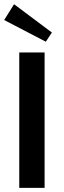

<svg xmlns="http://www.w3.org/2000/svg" viewBox="-20 -902 307 922"><path d="M0 -805.8 200 -701.7 229.2 -745.8 47.5 -881.7ZM72.5 0H194.2V-650H72.5Z"/></svg>

Font: Boon SemiBold
Style: Regular
Weight: 600
Designer: Sungsit Sawaiwan
Foundry: FontUni
Version: Version 2.0